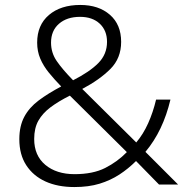

<svg xmlns="http://www.w3.org/2000/svg" viewBox="-20 -745 757 775"><path d="M304 -725Q378 -725 423.5 -685.5Q469 -646 469 -576Q469 -510 425.5 -466.5Q382 -423 312 -386L530 -170Q558 -203 578 -247.5Q598 -292 610 -343H668Q653 -280 628 -227.5Q603 -175 567 -132L699 0H622L529 -95Q498 -64 462 -40.5Q426 -17 382 -3.5Q338 10 280 10Q213 10 163.5 -12.5Q114 -35 86 -78Q58 -121 58 -183Q58 -236 78 -273.5Q98 -311 136 -339.5Q174 -368 227 -396Q199 -425 177 -452Q155 -479 142.5 -508.5Q130 -538 130 -573Q130 -644 177.5 -684.5Q225 -725 304 -725ZM262 -359Q216 -336 184 -312Q152 -288 135 -258Q118 -228 118 -184Q118 -117 163 -79.5Q208 -42 281 -42Q355 -42 404.5 -67Q454 -92 492 -131ZM303 -677Q250 -677 218 -649Q186 -621 186 -573Q186 -532 209 -498.5Q232 -465 275 -421Q342 -455 377 -490.5Q412 -526 412 -576Q412 -622 382.5 -649.5Q353 -677 303 -677Z"/></svg>

Font: Noto Sans Symbols Light
Style: Regular
Weight: 300
Version: Version 2.002